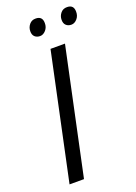

<svg xmlns="http://www.w3.org/2000/svg" viewBox="-167 -958 723 1024"><g transform="rotate(-20 195.0 -446.5)"><path d="M42 0 193.8 -713.9H275.9L124 0ZM302.2 -839.4Q302.2 -860.4 315.9 -877Q329.6 -893.6 352.5 -893.1Q390.1 -893.1 390.1 -854Q390.6 -830.1 376 -813.5Q361.3 -796.9 343.3 -796.9Q325.2 -796.9 313.5 -807.6Q301.8 -818.4 302.2 -839.4ZM124.5 -839.4Q124.5 -860.4 138.2 -877Q151.9 -893.6 174.3 -893.1Q212.4 -893.1 212.4 -854Q212.9 -830.1 198.2 -813.5Q183.6 -796.9 165.5 -796.9Q147.5 -796.9 135.7 -807.6Q124 -818.4 124.5 -839.4Z"/></g></svg>

Font: OpenSans-Italic
Style: Italic
Weight: 400
Italic angle: -12°
Foundry: Ascender Corporation
Version: Version 1.10